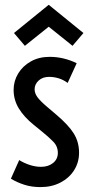

<svg xmlns="http://www.w3.org/2000/svg" viewBox="-20 -762 371 791"><path d="M147 8.8Q109.9 8.8 79.8 -1Q49.8 -10.7 24.9 -25.9L59.1 -102.5Q78.6 -90.3 102.3 -82.5Q126 -74.7 148.9 -74.7Q179.2 -74.7 198.7 -90.6Q218.3 -106.4 218.3 -132.3Q218.3 -159.7 198.5 -179.4Q178.7 -199.2 153.3 -219.7L119.6 -247.1Q78.6 -280.3 57.4 -315.4Q36.1 -350.6 36.1 -391.6Q36.1 -428.2 54.9 -459.2Q73.7 -490.2 107.2 -509Q140.6 -527.8 184.6 -527.8Q242.7 -527.8 295.9 -501.5L258.8 -420.4Q240.7 -433.6 221.4 -439.5Q202.1 -445.3 182.6 -445.3Q155.3 -445.3 138.9 -429.9Q122.6 -414.6 122.6 -394.5Q122.6 -377.9 133.8 -362.3Q145 -346.7 171.9 -323.7L210.9 -290.5Q261.7 -247.6 283.7 -212.4Q305.7 -177.2 305.7 -132.8Q305.7 -92.8 285.2 -60.5Q264.6 -28.3 228.8 -9.8Q192.9 8.8 147 8.8ZM82.5 -573.2 37.6 -626 180.7 -742.2 323.7 -626 278.8 -573.2 180.7 -651.9Z"/></svg>

Font: Voltaire
Style: Regular
Weight: 400
Designer: Yvonne Schüttler, Eben Sorkin, Emma Marichal
Foundry: Sorkin Type Co.
Version: Version 1.010; ttfautohint (v1.8.4.7-5d5b)